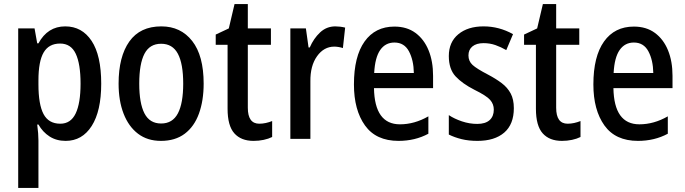

<svg xmlns="http://www.w3.org/2000/svg" viewBox="-20 -730 3349 939"><path d="M299 -601Q381 -601 428 -530Q475 -459 475 -321Q475 -187 428.5 -114Q382 -41 301 -41Q256 -41 222.5 -62.5Q189 -84 168 -121H162Q165 -99 166.5 -78.5Q168 -58 168 -43V189H69V-591H149L162 -518H168Q213 -601 299 -601ZM274 -517Q219 -517 193.5 -473.5Q168 -430 168 -337V-317Q168 -219 193 -172Q218 -125 275 -125Q326 -125 350 -175Q374 -225 374 -321Q374 -417 350.5 -467Q327 -517 274 -517Z M976 -321Q976 -238 953 -174.5Q930 -111 883.5 -76Q837 -41 767 -41Q701 -41 655 -76Q609 -111 584.5 -174Q560 -237 560 -321Q560 -453 612.5 -527Q665 -601 769 -601Q864 -601 920 -529.5Q976 -458 976 -321ZM661 -321Q661 -225 686.5 -175.5Q712 -126 768 -126Q824 -126 850 -175.5Q876 -225 876 -321Q876 -418 850 -467Q824 -516 768 -516Q712 -516 686.5 -467Q661 -418 661 -321Z M1248 -125Q1264 -125 1280 -128.5Q1296 -132 1311 -138V-60Q1293 -51 1269.5 -46Q1246 -41 1220 -41Q1159 -41 1126 -78Q1093 -115 1093 -198V-511H1035V-561L1099 -591L1127 -710H1192V-591H1305V-511H1192V-203Q1192 -125 1248 -125Z M1620 -601Q1631 -601 1643.5 -599.5Q1656 -598 1668 -595L1657 -495Q1648 -498 1636.5 -500Q1625 -502 1615 -502Q1564 -502 1530.5 -455Q1497 -408 1498 -332V-51H1400V-591H1476L1489 -498H1495Q1514 -542 1545.5 -571.5Q1577 -601 1620 -601Z M1909 -600Q1970 -600 2012 -569Q2054 -538 2076 -484Q2098 -430 2098 -359V-299H1809Q1812 -122 1936 -122Q2007 -122 2075 -161V-76Q2010 -41 1929 -41Q1819 -41 1765 -116.5Q1711 -192 1711 -317Q1711 -454 1763 -527Q1815 -600 1909 -600ZM1909 -522Q1865 -522 1839.5 -485.5Q1814 -449 1810 -373H2004Q2003 -436 1980 -479Q1957 -522 1909 -522Z M2493 -201Q2493 -122 2446 -81.5Q2399 -41 2315 -41Q2272 -41 2237.5 -49.5Q2203 -58 2175 -72V-167Q2202 -149 2239 -136.5Q2276 -124 2314 -124Q2354 -124 2374.5 -142.5Q2395 -161 2395 -194Q2395 -221 2377 -241.5Q2359 -262 2300 -291Q2241 -321 2208 -356.5Q2175 -392 2175 -456Q2175 -524 2221.5 -562.5Q2268 -601 2345 -601Q2421 -601 2489 -563L2456 -485Q2430 -500 2403 -509.5Q2376 -519 2345 -519Q2310 -519 2290.5 -503Q2271 -487 2271 -459Q2271 -431 2291 -412.5Q2311 -394 2367 -365Q2405 -345 2433.5 -323.5Q2462 -302 2477.5 -273Q2493 -244 2493 -201Z M2756 -125Q2772 -125 2788 -128.5Q2804 -132 2819 -138V-60Q2801 -51 2777.5 -46Q2754 -41 2728 -41Q2667 -41 2634 -78Q2601 -115 2601 -198V-511H2543V-561L2607 -591L2635 -710H2700V-591H2813V-511H2700V-203Q2700 -125 2756 -125Z M3080 -600Q3141 -600 3183 -569Q3225 -538 3247 -484Q3269 -430 3269 -359V-299H2980Q2983 -122 3107 -122Q3178 -122 3246 -161V-76Q3181 -41 3100 -41Q2990 -41 2936 -116.5Q2882 -192 2882 -317Q2882 -454 2934 -527Q2986 -600 3080 -600ZM3080 -522Q3036 -522 3010.5 -485.5Q2985 -449 2981 -373H3175Q3174 -436 3151 -479Q3128 -522 3080 -522Z"/></svg>

Font: Noto Sans Tamil UI Condensed Medium
Style: Regular
Weight: 500
Width: 3
Designer: Jelle Bosma - Monotype Design Team
Foundry: Monotype Imaging Inc.
Version: Version 2.004; ttfautohint (v1.8.4.7-5d5b)